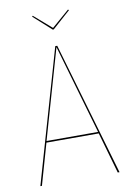

<svg xmlns="http://www.w3.org/2000/svg" viewBox="-93 -907 656 965"><g transform="rotate(-10 234.5 -425.0)"><path d="M368 -210H101L41 0H33L229 -680H239L437 0H428ZM366 -218 234 -674 103 -218ZM328 -846 236 -764H231L140 -846L144 -850L234 -772L324 -850Z"/></g></svg>

Font: Fira Sans Compressed Eight
Style: Regular
Weight: 100
Width: 1
Designer: bBox Type GmbH & Carrois Corporate GbR & Edenspiekermann AG
Foundry: bBox Type GmbH & Carrois Corporate GbR & Edenspiekermann AG
Version: Version 4.301